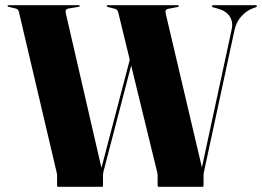

<svg xmlns="http://www.w3.org/2000/svg" viewBox="-20 -720 1010 740"><path d="M494.5 -544.5 504 -538 379 -59.5Q378.5 -57.5 377.8 -53.5Q377 -49.5 377 -44V-5.5Q377 -3 376.2 -1.5Q375.5 0 373 0H204.5Q202 0 201 -1.5Q200 -3 200 -5.5V-44Q200 -49.5 199 -52.8Q198 -56 197 -61.5L53.5 -671.5Q52 -679 49.2 -682.2Q46.5 -685.5 41 -687L12.5 -694Q10.5 -694.5 9.8 -695.2Q9 -696 9 -697Q9 -698 10 -699Q11 -700 12.5 -700H284Q285.5 -700 286.5 -699Q287.5 -698 287.5 -697Q287.5 -694 284.5 -694L243.5 -687Q236 -685.5 234 -681Q232 -676.5 233.5 -669.5L374 -60L361.5 -37ZM797 -696Q797 -697.5 798.2 -698.8Q799.5 -700 801.5 -700H965Q967.5 -700 968.8 -698.8Q970 -697.5 970 -696Q970 -694.5 968.5 -693.5Q967 -692.5 964.5 -691.5L951 -686.5Q929.5 -678 910.2 -657Q891 -636 884 -605L766.5 -59.5Q766 -57.5 765.2 -53.5Q764.5 -49.5 764.5 -44V-5.5Q764.5 -3 763.8 -1.5Q763 0 760 0H591.5Q589.5 0 588.5 -1.5Q587.5 -3 587.5 -5.5V-44Q587.5 -49.5 586.8 -53Q586 -56.5 584.5 -61.5L436 -671Q434 -678.5 431.5 -681.5Q429 -684.5 423.5 -686L396 -693Q393.5 -694 392.2 -694.8Q391 -695.5 391 -696.5Q391 -698 392.2 -699Q393.5 -700 395.5 -700H665Q667 -700 668 -699Q669 -698 669 -696.5Q669 -695.5 667.8 -694.5Q666.5 -693.5 664.5 -693L628.5 -686Q621 -684.5 619 -680.2Q617 -676 618.5 -668.5L762.5 -56.5L750 -37L873 -607Q879 -635 865.5 -656.5Q852 -678 817.5 -687.5L802.5 -691.5Q799 -692.5 798 -693.5Q797 -694.5 797 -696Z"/></svg>

Font: Fraunces 120pt
Style: Bold
Weight: 700
Version: Version 1.000;[b76b70a41]